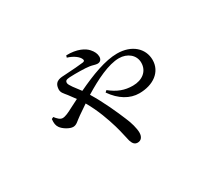

<svg xmlns="http://www.w3.org/2000/svg" viewBox="-122 -811 1244 1114"><g transform="rotate(-30 500.0 -254.0)"><path d="M168 -305 155 -299C152 -271 155 -256 165 -241C179 -220 217 -197 240 -197C264 -197 275 -214 307 -236L370 -279C413 -205 438 -130 454 -77C468 -30 475 12 481 33C489 58 500 69 519 69C542 69 556 51 556 23C556 -5 544 -49 528 -85C504 -143 465 -231 417 -310C505 -364 598 -410 668 -410C723 -410 768 -375 768 -323C768 -266 723 -231 660 -231C604 -231 561 -248 513 -286L502 -276C548 -209 608 -174 670 -174C764 -174 833 -224 833 -304C833 -381 770 -439 672 -439C592 -439 493 -401 390 -352C365 -385 335 -421 335 -436C335 -453 345 -455 366 -457C409 -459 471 -458 497 -454C514 -452 532 -444 546 -444C563 -444 575 -455 575 -475C575 -494 566 -513 550 -531C529 -555 484 -579 412 -577L408 -564C451 -551 477 -528 484 -511C489 -500 486 -495 475 -493C455 -490 403 -486 351 -483C326 -481 282 -485 276 -436C271 -407 289 -394 305 -373L339 -327L282 -298C256 -284 231 -272 213 -272C196 -272 181 -288 168 -305Z"/></g></svg>

Font: Noto Serif CJK SC Medium
Style: Regular
Weight: 500
Designer: Ryoko NISHIZUKA 西塚涼子 (kana & ideographs); Frank Grießhammer (Latin, Greek & Cyrillic); Wenlong ZHANG 张文龙 (bopomofo); San
Foundry: Adobe
Version: Version 2.001;hotconv 1.1.0;makeotfexe 2.6.0